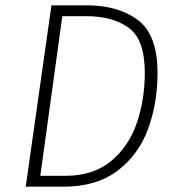

<svg xmlns="http://www.w3.org/2000/svg" viewBox="-20 -704 666 724"><path d="M574 -429Q574 -315 538.5 -218Q503 -121 423.5 -60.5Q344 0 219 0H77L174 -684H305Q426 -684 500 -628.5Q574 -573 574 -429ZM215 -643 132 -41H226Q333 -41 400 -97.5Q467 -154 496.5 -242Q526 -330 526 -430Q526 -555 465.5 -599Q405 -643 305 -643Z"/></svg>

Font: Fira Sans ExtraLight
Style: Italic
Weight: 275
Italic angle: -8°
Designer: Carrois Corporate & Edenspiekermann AG
Foundry: Carrois Corporate GbR & Edenspiekermann AG
Version: Version 4.203